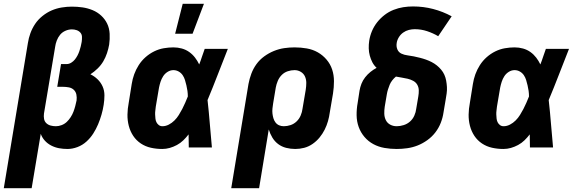

<svg xmlns="http://www.w3.org/2000/svg" viewBox="-35 -778 3055 1013"><path d="M-15 215 112 -550Q116 -577 125.5 -603Q135 -629 150.5 -652Q166 -675 189 -693.5Q212 -712 237.5 -723Q263 -734 290.5 -738.5Q318 -743 344 -743Q373 -743 400.5 -739Q428 -735 453.5 -724.5Q479 -714 499 -695.5Q519 -677 530.5 -653Q542 -629 543.5 -600Q545 -571 541 -543Q537 -520 529.5 -497.5Q522 -475 510 -454.5Q498 -434 480 -416.5Q462 -399 442 -386Q463 -376 480 -359.5Q497 -343 506.5 -321.5Q516 -300 516 -275Q516 -250 512 -225Q508 -199 500.5 -173Q493 -147 482.5 -122Q472 -97 457 -73.5Q442 -50 421 -31Q400 -12 373.5 -2Q347 8 321 8Q298 8 276.5 4Q255 0 235.5 -10Q216 -20 201.5 -36Q187 -52 180 -72L132 215ZM260 -112Q275 -112 290.5 -118Q306 -124 317.5 -135Q329 -146 338 -160Q347 -174 352.5 -188.5Q358 -203 362 -218Q366 -233 369 -248Q371 -264 368 -279Q365 -294 354.5 -304Q344 -314 328.5 -317Q313 -320 297 -320H267L287 -440H317Q329 -440 340.5 -447Q352 -454 360 -464Q368 -474 374 -485.5Q380 -497 384 -509Q388 -521 391 -533Q394 -545 396 -557Q398 -571 397.5 -584Q397 -597 389 -606Q381 -615 369 -619Q357 -623 344 -623Q327 -623 310 -615.5Q293 -608 282 -594.5Q271 -581 264.5 -564Q258 -547 256 -531L197 -179Q195 -164 197.5 -150.5Q200 -137 209.5 -128Q219 -119 232.5 -115.5Q246 -112 260 -112Z M821 8Q790 8 761 1.5Q732 -5 708 -21Q684 -37 668 -61Q652 -85 644.5 -114Q637 -143 637.5 -173.5Q638 -204 644 -235L660 -335Q664 -361 673 -386Q682 -411 697 -434.5Q712 -458 733 -476.5Q754 -495 778.5 -507Q803 -519 829 -523.5Q855 -528 880 -528Q903 -528 924.5 -522Q946 -516 963.5 -503.5Q981 -491 994 -474Q1007 -457 1016 -438Q1024 -458 1030.5 -478.5Q1037 -499 1045 -520H1167Q1140 -452 1114 -384.5Q1088 -317 1060 -250Q1067 -188 1072 -125Q1077 -62 1083 0H961Q961 -17 960.5 -34Q960 -51 960 -69Q947 -52 932 -37.5Q917 -23 898.5 -13Q880 -3 860.5 2.5Q841 8 821 8ZM822 -112Q839 -112 855.5 -120.5Q872 -129 885.5 -142.5Q899 -156 908.5 -171.5Q918 -187 926.5 -203Q935 -219 942 -235.5Q949 -252 956 -269Q956 -284 954 -298.5Q952 -313 948.5 -327.5Q945 -342 941 -355.5Q937 -369 929 -381Q921 -393 908 -400.5Q895 -408 880 -408Q864 -408 849.5 -399Q835 -390 826 -376Q817 -362 812 -346.5Q807 -331 804 -316L787 -216Q786 -205 784.5 -194.5Q783 -184 783.5 -173.5Q784 -163 785 -152.5Q786 -142 790.5 -133Q795 -124 803 -118Q811 -112 822 -112ZM889 -600 929 -758H1041L981 -600Z M1185 215 1276 -335Q1281 -362 1291 -389Q1301 -416 1318 -439.5Q1335 -463 1359 -480.5Q1383 -498 1410 -509Q1437 -520 1464.5 -524Q1492 -528 1519 -528Q1552 -528 1583.5 -522.5Q1615 -517 1641.5 -502Q1668 -487 1688 -463.5Q1708 -440 1717.5 -411Q1727 -382 1727 -349.5Q1727 -317 1722 -285L1705 -185Q1702 -162 1695.5 -139Q1689 -116 1678 -94Q1667 -72 1651 -52.5Q1635 -33 1614 -18.5Q1593 -4 1569.5 2Q1546 8 1523 8Q1498 8 1474.5 2Q1451 -4 1432.5 -18Q1414 -32 1402 -52Q1390 -72 1383 -95L1332 215ZM1462 -112Q1480 -112 1498 -118Q1516 -124 1530 -137.5Q1544 -151 1551.5 -169Q1559 -187 1561 -204L1578 -304Q1581 -323 1581 -341Q1581 -359 1574 -374.5Q1567 -390 1552 -399Q1537 -408 1519 -408Q1501 -408 1483 -402Q1465 -396 1451.5 -382.5Q1438 -369 1430.5 -351Q1423 -333 1420 -316L1406 -232Q1404 -219 1402.5 -205.5Q1401 -192 1402.5 -179Q1404 -166 1407.5 -154Q1411 -142 1418.5 -132Q1426 -122 1437.5 -117Q1449 -112 1462 -112Z M2058 8Q2025 8 1993.5 2.5Q1962 -3 1935 -17.5Q1908 -32 1888 -55.5Q1868 -79 1857.5 -108Q1847 -137 1846.5 -169.5Q1846 -202 1852 -235L1862 -300Q1865 -318 1872 -336Q1879 -354 1891.5 -370Q1904 -386 1919.5 -398.5Q1935 -411 1952 -420Q1938 -433 1929.5 -449.5Q1921 -466 1916 -484.5Q1911 -503 1910.5 -523Q1910 -543 1913 -563Q1917 -589 1927.5 -614Q1938 -639 1955 -660.5Q1972 -682 1994 -699Q2016 -716 2041.5 -726Q2067 -736 2092.5 -740Q2118 -744 2144 -744Q2199 -744 2250.5 -730.5Q2302 -717 2348 -692L2277 -587Q2250 -603 2218.5 -613.5Q2187 -624 2153 -624Q2138 -624 2122 -620Q2106 -616 2092 -606Q2078 -596 2069 -581Q2060 -566 2058 -551Q2055 -533 2061.5 -517.5Q2068 -502 2083 -495Q2098 -488 2115 -486Q2132 -484 2148.5 -480.5Q2165 -477 2181 -473Q2197 -469 2212.5 -463.5Q2228 -458 2242.5 -450.5Q2257 -443 2269.5 -433Q2282 -423 2292.5 -410.5Q2303 -398 2309.5 -383.5Q2316 -369 2319 -352.5Q2322 -336 2323 -319Q2324 -302 2321.5 -284.5Q2319 -267 2316 -250L2305 -185Q2301 -157 2290.5 -130Q2280 -103 2262 -79.5Q2244 -56 2219.5 -38.5Q2195 -21 2168.5 -10.5Q2142 0 2113.5 4Q2085 8 2058 8ZM2058 -112Q2076 -112 2095 -118Q2114 -124 2128.5 -137Q2143 -150 2151 -168Q2159 -186 2161 -204L2172 -269Q2175 -286 2174.5 -302Q2174 -318 2166.5 -331Q2159 -344 2145 -351.5Q2131 -359 2116 -362.5Q2101 -366 2085 -368.5Q2069 -371 2054 -374Q2043 -365 2034.5 -354Q2026 -343 2021 -331Q2016 -319 2012 -306Q2008 -293 2006 -281L1995 -216Q1992 -197 1992.5 -178.5Q1993 -160 2000.5 -144.5Q2008 -129 2023.5 -120.5Q2039 -112 2058 -112Z M2621 8Q2590 8 2561 1.5Q2532 -5 2508 -21Q2484 -37 2468 -61Q2452 -85 2444.5 -114Q2437 -143 2437.5 -173.5Q2438 -204 2444 -235L2460 -335Q2464 -361 2473 -386Q2482 -411 2497 -434.5Q2512 -458 2533 -476.5Q2554 -495 2578.5 -507Q2603 -519 2629 -523.5Q2655 -528 2680 -528Q2703 -528 2724.5 -522Q2746 -516 2763.5 -503.5Q2781 -491 2794 -474Q2807 -457 2816 -438Q2824 -458 2830.5 -478.5Q2837 -499 2845 -520H2967Q2940 -452 2914 -384.5Q2888 -317 2860 -250Q2867 -188 2872 -125Q2877 -62 2883 0H2761Q2761 -17 2760.5 -34Q2760 -51 2760 -69Q2747 -52 2732 -37.5Q2717 -23 2698.5 -13Q2680 -3 2660.5 2.5Q2641 8 2621 8ZM2622 -112Q2639 -112 2655.5 -120.5Q2672 -129 2685.5 -142.5Q2699 -156 2708.5 -171.5Q2718 -187 2726.5 -203Q2735 -219 2742 -235.5Q2749 -252 2756 -269Q2756 -284 2754 -298.5Q2752 -313 2748.5 -327.5Q2745 -342 2741 -355.5Q2737 -369 2729 -381Q2721 -393 2708 -400.5Q2695 -408 2680 -408Q2664 -408 2649.5 -399Q2635 -390 2626 -376Q2617 -362 2612 -346.5Q2607 -331 2604 -316L2587 -216Q2586 -205 2584.5 -194.5Q2583 -184 2583.5 -173.5Q2584 -163 2585 -152.5Q2586 -142 2590.5 -133Q2595 -124 2603 -118Q2611 -112 2622 -112Z"/></svg>

Font: Iosevka Aile Heavy
Style: Italic
Weight: 900
Italic angle: -9°
Designer: Belleve Invis
Foundry: Belleve Invis
Version: Version 31.1.0; ttfautohint (v1.8.4)